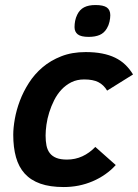

<svg xmlns="http://www.w3.org/2000/svg" viewBox="-20 -736 554 771"><path d="M444.8 -73.2Q425.8 -52.2 402.3 -35.9Q378.9 -19.5 352.1 -8.1Q325.2 3.4 295.9 9.3Q266.6 15.1 235.8 15.1Q180.7 15.1 142.1 1.5Q103.5 -12.2 79.3 -38.8Q55.2 -65.4 44.2 -104.7Q33.2 -144 33.2 -194.8Q33.2 -223.1 39.6 -258.8Q45.9 -294.4 59.8 -331.3Q73.7 -368.2 96.2 -403.3Q118.7 -438.5 150.9 -465.8Q183.1 -493.2 226.1 -510Q269 -526.9 324.2 -526.9Q360.8 -526.9 389.9 -521.2Q418.9 -515.6 442.1 -504.4Q465.3 -493.2 482.9 -476.3Q500.5 -459.5 514.2 -437L410.2 -372.1Q396.5 -395 375.2 -406Q354 -417 317.9 -417Q289.1 -417 266.6 -405.8Q244.1 -394.5 226.8 -376Q209.5 -357.4 197.5 -333.5Q185.5 -309.6 177.7 -284.7Q169.9 -259.8 166.5 -235.4Q163.1 -210.9 163.1 -191.9Q163.1 -169.4 166.7 -151.4Q170.4 -133.3 180.2 -120.8Q189.9 -108.4 206.5 -101.8Q223.1 -95.2 249 -95.2Q282.2 -95.2 310.8 -108.4Q339.4 -121.6 362.8 -146ZM422.9 -674.8Q422.9 -663.1 419.7 -648.7Q416.5 -634.3 409.2 -622.1Q398.4 -603.5 380.4 -595.7Q362.3 -587.9 335.9 -587.9Q305.2 -587.9 292.2 -598.1Q279.3 -608.4 279.3 -627Q279.3 -639.2 281.7 -652.1Q284.2 -665 290 -676.8Q299.8 -697.3 317.6 -706.5Q335.4 -715.8 363.3 -715.8Q395 -715.8 408.9 -706.1Q422.9 -696.3 422.9 -674.8Z"/></svg>

Font: Clear Sans
Style: Bold Italic
Weight: 700
Italic angle: -12°
Foundry: Intel Corporation
Version: Version 1.00